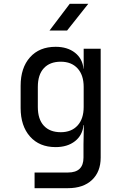

<svg xmlns="http://www.w3.org/2000/svg" viewBox="-20 -805 640 1005"><path d="M161 180V98H336Q417 98 417 20V-50L419 -150H417Q412 -97 372.5 -66Q333 -35 271 -35Q186 -35 137 -90.5Q88 -146 88 -240V-356Q88 -450 137 -505Q186 -560 271 -560Q333 -560 372.5 -529Q412 -498 417 -445H418V-550H507V20Q507 94 461.5 137Q416 180 335 180ZM298 -113Q354 -113 386 -148Q418 -183 418 -245V-350Q418 -412 386 -447Q354 -482 298 -482Q241 -482 209.5 -448Q178 -414 178 -350V-245Q178 -181 209.5 -147Q241 -113 298 -113ZM239 -645 345 -785H442L331 -645Z"/></svg>

Font: JetBrainsMono NF
Style: Regular
Weight: 400
Designer: Philipp Nurullin, Konstantin Bulenkov
Foundry: JetBrains
Version: Version 2.251; ttfautohint (v1.8.3);Nerd Fonts 2.2.2